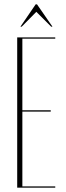

<svg xmlns="http://www.w3.org/2000/svg" viewBox="-20 -873 307 893"><path d="M237 -699V-693H84V-360H216V-354H84V-6H237V0H60V-699ZM146 -853H152L224 -749H218L149 -818L81 -749H75Z"/></svg>

Font: Moniqa Thin Display
Style: Regular
Weight: 100
Designer: Rajesh Rajput
Foundry: Rajesh Rajput
Version: Version 1.000